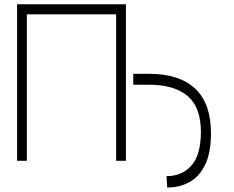

<svg xmlns="http://www.w3.org/2000/svg" viewBox="-20 -747 1089 892"><path d="M565 -727.3V0H519.5V-680.4H104.8V0H59.3V-727.3ZM599.1 -353.3V-404.1H672.9Q814.3 -403.8 887.1 -334.9Q959.9 -266 960.2 -128.9Q960.2 -36.6 932.7 19.2Q905.2 74.9 859.2 99.6Q813.2 124.3 756.7 124.3L753.6 71.4Q824.6 71.4 868.8 22.7Q913 -25.9 913.4 -134.6Q913 -249.3 851.2 -301.3Q789.4 -353.3 672.9 -353.3Z"/></svg>

Font: Inter Extra Light BETA
Style: Regular
Weight: 200
Designer: Rasmus Andersson
Foundry: rsms
Version: Version 3.011;git-f93a4a705